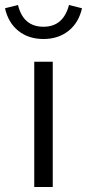

<svg xmlns="http://www.w3.org/2000/svg" viewBox="-74 -748 348 768"><path d="M63 0V-501H137V0ZM100 -592Q40 -592 -0.5 -624.5Q-41 -657 -54 -715L-2 -728Q19 -641 100 -641Q179 -641 202 -728L254 -715Q241 -657 200 -624.5Q159 -592 100 -592Z"/></svg>

Font: Red Hat Display VF
Style: Regular
Weight: 300
Designer: Pentagram, MCKL
Foundry: Pentagram, MCKL
Version: Version 1.023